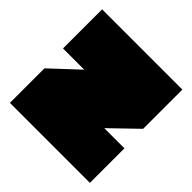

<svg xmlns="http://www.w3.org/2000/svg" viewBox="-176 -851 1010 1010"><g transform="rotate(45 329.0 -345.5)"><path d="M629 0H34V-257L187 -400H29V-691H626V-399L479 -257H629Z"/></g></svg>

Font: Erica One
Style: Regular
Weight: 400
Designer: Miguel Hernandez
Foundry: Miguel Hernandez
Version: Version 1.003